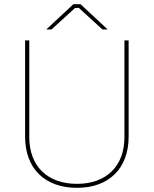

<svg xmlns="http://www.w3.org/2000/svg" viewBox="-20 -893 735 918"><path d="M348 5Q406 5 451.5 -12Q497 -29 529 -60.5Q561 -92 578 -137.5Q595 -183 595 -240V-700H575V-238Q575 -186 559.5 -144.5Q544 -103 514.5 -74Q485 -45 443 -29.5Q401 -14 348 -14Q295 -14 252.5 -29.5Q210 -45 180.5 -74Q151 -103 135.5 -144.5Q120 -186 120 -238V-700H100V-240Q100 -183 117 -137.5Q134 -92 166 -60.5Q198 -29 244 -12Q290 5 348 5ZM201 -752H226L339 -855H357L470 -752H495L365 -873H331Z"/></svg>

Font: Fixel Variable
Style: Regular
Weight: 100
Width: 3
Designer: AlfaBravo + MacPaw
Foundry: Kyrylo Tkachov, Marchela Mozhyna, Serhii Makarenko, Maria Weinstein, Zakhar Kryvoshyya
Version: Version 1.211